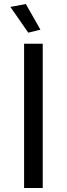

<svg xmlns="http://www.w3.org/2000/svg" viewBox="-20 -945 336 965"><path d="M109.9 -924.8 183.1 -795.9 122.1 -780.8 32.2 -910.2ZM194.8 -725.1V0H101.1V-725.1Z"/></svg>

Font: Stilu
Style: Regular
Weight: 400
Designer: Genilson Lima Santos
Foundry: Genilson Lima Santos
Version: Version 1.200;PS 001.200;hotconv 1.0.88;makeotf.lib2.5.64775